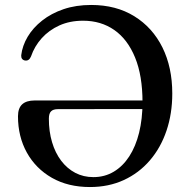

<svg xmlns="http://www.w3.org/2000/svg" viewBox="-20 -736 760 774"><path d="M52.5 -267Q52.5 -300 69.5 -315.5Q86.5 -331 120 -331H594V-296.5L213.5 -296Q194.5 -296 185.8 -287.2Q177 -278.5 177 -257.5Q177 -206 189.8 -163Q202.5 -120 226.5 -88.2Q250.5 -56.5 283.5 -39.2Q316.5 -22 356.5 -22Q402 -22 438.5 -43.8Q475 -65.5 501 -105.5Q527 -145.5 540.8 -201.2Q554.5 -257 554.5 -324Q554.5 -431 524.5 -504.2Q494.5 -577.5 440.8 -615Q387 -652.5 315 -652.5Q261.5 -652.5 219.5 -633.5Q177.5 -614.5 148.2 -582Q119 -549.5 105 -508.5Q101 -499 95.2 -495Q89.5 -491 81 -492Q73 -493.5 69 -498.8Q65 -504 65.5 -513Q70 -551.5 91.5 -587.8Q113 -624 149.8 -653Q186.5 -682 236.2 -699Q286 -716 347.5 -716Q448 -716 521.5 -670.5Q595 -625 634.8 -544.8Q674.5 -464.5 674.5 -359Q674.5 -278 651.2 -209.2Q628 -140.5 584.2 -89.5Q540.5 -38.5 479.2 -10.2Q418 18 342.5 18Q254.5 18 189.2 -19.2Q124 -56.5 88.2 -121Q52.5 -185.5 52.5 -267Z"/></svg>

Font: Fraunces Wonky
Style: Regular
Weight: 400
Version: Version 1.000;[b76b70a41]